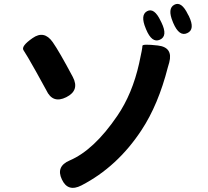

<svg xmlns="http://www.w3.org/2000/svg" viewBox="-20 -880 1040 962"><path d="M388 49Q320 84 290 19Q259 -46 329 -76Q451 -128 568 -300Q643 -410 677 -562Q694 -639 693.5 -650Q693 -661 771 -652Q848 -643 828 -567L821 -543Q773 -355 689 -228Q568 -44 388 49ZM312 -393Q244 -359 212 -428Q209 -435 160.5 -521.5Q112 -608 98 -628Q84 -648 143 -689Q201 -730 244 -669Q277 -622 345 -494Q380 -427 312 -393ZM918 -714Q878 -695 848 -765L846 -770Q818 -837 853 -856Q889 -876 922 -807L926 -800Q959 -732 918 -714ZM781 -681Q741 -663 712 -733L710 -738Q682 -805 717 -824Q753 -843 785 -775L789 -767Q822 -699 781 -681Z"/></svg>

Font: Resource Han Rounded KR
Style: Bold
Weight: 700
Designer: Cyano Hao (round all glyphs); Ryoko NISHIZUKA 西塚涼子 (kana, bopomofo & ideographs); Paul D. Hunt (Latin, Greek & Cyrillic)
Foundry: Cyano Hao
Version: 0.990